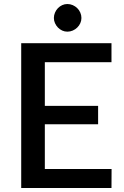

<svg xmlns="http://www.w3.org/2000/svg" viewBox="-20 -935 616 955"><path d="M535 -94.5 534.5 0H85.5V-720H534.5V-625.5H203V-408.5H468V-317H203V-94.5ZM385 -845.5Q385 -832 379.5 -819.8Q374 -807.5 364.2 -798Q354.5 -788.5 341.8 -783Q329 -777.5 315 -777.5Q301.5 -777.5 289.5 -783Q277.5 -788.5 268.2 -798Q259 -807.5 253.5 -819.8Q248 -832 248 -845.5Q248 -859.5 253.5 -872.2Q259 -885 268.2 -894.5Q277.5 -904 289.5 -909.5Q301.5 -915 315 -915Q329 -915 341.8 -909.5Q354.5 -904 364.2 -894.5Q374 -885 379.5 -872.2Q385 -859.5 385 -845.5Z"/></svg>

Font: LatoLatin Semibold
Style: Regular
Weight: 600
Designer: Lukasz Dziedzic with Adam Twardoch and Botio Nikoltchev
Foundry: tyPoland Lukasz Dziedzic
Version: Version 2.015; 2015-08-06; http://www.latofonts.com/